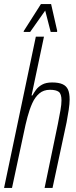

<svg xmlns="http://www.w3.org/2000/svg" viewBox="-21 -923 371 943"><path d="M-1 0 155 -743H195L134 -454H138Q145 -467 156 -482Q167 -497 186 -507.5Q205 -518 235 -518Q267 -518 286 -509.5Q305 -501 313 -483Q321 -465 321 -434Q321 -414 316.5 -383.5Q312 -353 306 -322L237 0H198L263 -313Q271 -354 276 -382Q281 -410 281 -430Q281 -462 267.5 -472Q254 -482 224 -482Q193 -482 172 -464Q151 -446 137.5 -416Q124 -386 114 -348.5Q104 -311 96 -271L38 0ZM95 -766 96 -771 180 -903H230L260 -771L259 -766H228L201 -871L127 -766Z"/></svg>

Font: Saira UltraCondensed ExtraLight
Style: Italic
Weight: 250
Width: 1
Italic angle: -12°
Designer: Hector Gatti with collaboration of the Omnibus-Type team
Foundry: Omnibus-Type
Version: Version 1.101